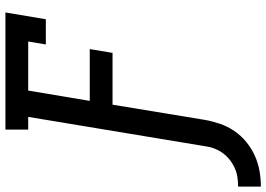

<svg xmlns="http://www.w3.org/2000/svg" viewBox="-225 -618 982 708"><g transform="rotate(-90 266.0 -264.0)"><path d="M-68 207V123Q-51 123 -33.5 120.5Q-16 118 0.5 110.5Q17 103 31.5 91.5Q46 80 56.5 65Q67 50 73 33.5Q79 17 81 0L189 -651H142V-735H574L549 -586H456L467 -651H286L248 -424H439L425 -340H234L178 0Q173 28 163.5 56Q154 84 137 109Q120 134 96 153.5Q72 173 45 185Q18 197 -10.5 202Q-39 207 -68 207Z"/></g></svg>

Font: Iosevka Slab MdExObl
Style: Regular
Weight: 500
Width: 7
Italic angle: -9°
Monospace: yes
Designer: Belleve Invis
Foundry: Belleve Invis
Version: Version 11.1.1; ttfautohint (v1.8.3)